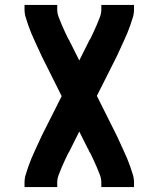

<svg xmlns="http://www.w3.org/2000/svg" viewBox="-20 -550 640 775"><path d="M79 205V187Q79 170 84 154Q89 138 94.5 122Q100 106 106.5 90.5Q113 75 120 60Q127 45 134 29.5Q141 14 148 -1L229 -162L148 -324Q141 -339 134 -354.5Q127 -370 120 -385Q113 -400 106.5 -415.5Q100 -431 94.5 -447Q89 -463 84 -479Q79 -495 79 -512V-530H211V-512Q211 -496 217 -480.5Q223 -465 229 -450.5Q235 -436 242 -421.5Q249 -407 256 -392H257Q257 -392 257 -392Q257 -392 257 -392V-391Q257 -391 257 -390.5Q257 -390 257 -390H258Q259 -388 260 -386Q261 -384 262 -382Q262 -382 262 -382Q262 -382 262 -381Q263 -379 264 -377Q265 -375 266 -374L300 -306L334 -374Q335 -376 336 -378Q337 -380 338 -382Q339 -384 340 -386Q341 -388 342 -390H343Q343 -390 343 -390.5Q343 -391 343 -391Q343 -392 343 -392Q343 -392 343 -392H344Q351 -407 358 -421.5Q365 -436 371 -450.5Q377 -465 383 -480.5Q389 -496 389 -512V-530H521V-512Q521 -495 516 -479Q511 -463 505.5 -447Q500 -431 493.5 -415.5Q487 -400 480 -385Q473 -370 466 -354.5Q459 -339 452 -324L371 -163L452 -1Q459 14 466 29.5Q473 45 480 60Q487 75 493.5 90.5Q500 106 505.5 122Q511 138 516 154Q521 170 521 187V205H389V187Q389 171 383 155.5Q377 140 371 125.5Q365 111 358 96.5Q351 82 344 67H343Q343 67 343 67Q343 67 343 67V66Q343 66 343 65.5Q343 65 343 65H342Q341 63 340 61Q339 59 338 57Q338 57 338 57Q338 57 338 56Q337 54 336 52Q335 50 334 49L300 -19L266 49Q265 51 264 53Q263 55 262 57Q261 59 260 61Q259 63 258 65H257Q257 65 257 65.5Q257 66 257 66Q257 67 257 67Q257 67 257 67H256Q249 82 242 96.5Q235 111 229 125.5Q223 140 217 155.5Q211 171 211 187V205Z"/></svg>

Font: Iosevka Curly XBdEx
Style: Regular
Weight: 800
Width: 7
Monospace: yes
Designer: Belleve Invis
Foundry: Belleve Invis
Version: Version 11.1.0; ttfautohint (v1.8.3)